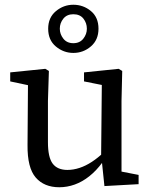

<svg xmlns="http://www.w3.org/2000/svg" viewBox="-20 -776 638 809"><path d="M230 13Q166 13 130.5 -28Q95 -69 96 -165L98 -437L122 -412L23 -433V-471L171 -486L186 -477L182 -351V-177Q182 -113 202 -86.5Q222 -60 264 -60Q289 -60 315 -68.5Q341 -77 367 -94Q393 -111 418 -135L431 -91H411Q386 -57 356.5 -33.5Q327 -10 295 1.5Q263 13 230 13ZM420 8 408 -107 406 -109 409 -418 334 -433V-471L480 -486L495 -477L492 -351V-53L564 -39V0ZM289 -594Q316 -594 331 -613Q346 -632 346 -655Q346 -679 331.5 -697.5Q317 -716 289 -716Q262 -716 247 -697.5Q232 -679 232 -655Q232 -632 247 -613Q262 -594 289 -594ZM289 -553Q248 -553 215.5 -580Q183 -607 183 -655Q183 -702 215.5 -729Q248 -756 289 -756Q331 -756 363 -729.5Q395 -703 395 -655Q395 -608 363 -580.5Q331 -553 289 -553Z"/></svg>

Font: Source Serif 4 18pt
Style: Regular
Weight: 400
Designer: Frank Grießhammer
Foundry: Adobe Systems Incorporated
Version: Version 4.004;hotconv 1.0.116;makeotfexe 2.5.65601